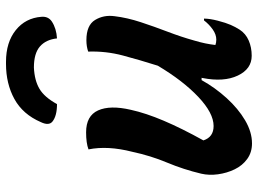

<svg xmlns="http://www.w3.org/2000/svg" viewBox="-130 -720 860 640"><g transform="rotate(-90 300.0 -400.0)"><path d="M122 -535Q143 -543 179 -543Q234 -543 252 -503Q270 -463 254 -394Q243 -344 217.5 -284Q192 -224 152 -152Q163 -118 200 -118Q243 -118 297 -169Q351 -220 401 -304Q420 -364 435 -420.5Q450 -477 448 -536Q465 -542 486 -542Q536 -542 553.5 -513Q571 -484 566 -448Q561 -406 546 -360.5Q531 -315 514 -270.5Q497 -226 485 -183Q479 -163 475.5 -146Q472 -129 470 -112Q478 -109 488 -109Q505 -109 522 -121Q539 -133 552 -150H558Q558 -131 551 -104Q544 -77 537 -61Q530 -45 521 -31Q508 -11 485 -1Q462 9 434 9Q390 9 368 -37.5Q346 -84 360 -155Q360 -157 361 -158H353Q328 -113 293 -74.5Q258 -36 219 -13Q180 10 142 10Q112 10 90 -6Q68 -22 55.5 -48Q43 -74 39 -103.5Q35 -133 41 -159Q55 -218 78 -273Q101 -328 114 -389Q135 -471 122 -535ZM395 -717Q352 -715 324 -698.5Q296 -682 273 -640Q234 -640 215 -655Q200 -667 213 -694Q239 -754 290 -782Q341 -810 407 -810H414Q479 -810 519.5 -777.5Q560 -745 564 -692Q566 -669 548 -657Q525 -642 492 -640Q488 -677 465 -697Q442 -717 395 -717Z"/></g></svg>

Font: Recursive Mn Csl St SmB
Style: Italic
Weight: 600
Italic angle: -15°
Monospace: yes
Version: Version 1.079;hotconv 1.0.112;makeotfexe 2.5.65598; ttfautoh